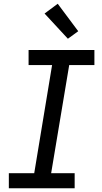

<svg xmlns="http://www.w3.org/2000/svg" viewBox="-20 -1001 540 1021"><path d="M27 0V-80H162L257 -655H132V-735H482V-655H348L252 -80H377V0ZM341 -795 217 -929 287 -981 396 -835Z"/></svg>

Font: Iosevka Slab Medium Oblique
Style: Regular
Weight: 500
Italic angle: -9°
Monospace: yes
Designer: Belleve Invis
Foundry: Belleve Invis
Version: Version 11.1.1; ttfautohint (v1.8.3)